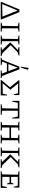

<svg xmlns="http://www.w3.org/2000/svg" viewBox="2251 -3067 816 5358"><g transform="rotate(90 2659.0 -388.0)"><path d="M318 -521 523 -18V0H34V-18L244 -521ZM94 -41 442 -48 273 -472Z M611 0V-21Q634 -28 657 -32.5Q680 -37 702 -39L710 -481L611 -498V-521H863V-500Q844 -495 821.5 -490.5Q799 -486 771 -482V-39L863 -24V0Z M970 0V-21Q993 -28 1016 -32.5Q1039 -37 1061 -39L1069 -481L970 -498V-521H1222V-500Q1203 -495 1180.5 -490.5Q1158 -486 1130 -482V-39L1222 -24V0ZM1299 0V-19Q1336 -32 1378 -40L1162 -266L1375 -479L1295 -497V-521H1531V-502Q1510 -493 1488 -486.5Q1466 -480 1441 -476L1241 -278L1470 -43L1547 -24V0Z M2102 -36Q2118 -32 2127 -30Q2136 -28 2161 -21V0H1943V-22L2031 -36L1980 -173H1751L1699 -39Q1728 -36 1752 -31Q1776 -26 1802 -21V0H1590V-22L1648 -39L1840 -521H1914ZM1767 -214H1965L1869 -476ZM1862 -561 1840 -567 1874 -769 1881 -776 1928 -762Q1901 -659 1862 -561Z M2621 -177H2642V0H2211V-13L2415 -257L2219 -502V-521H2633V-365H2612L2582 -481L2309 -485L2482 -271V-267L2303 -52L2595 -57Z M3286 -521V-321H3264L3233 -477H3071V-40L3187 -24V0H2888V-21Q2946 -35 3002 -40L3010 -477H2847L2817 -321H2794V-521Z M3378 0V-21Q3401 -28 3424 -32.5Q3447 -37 3469 -39L3477 -481L3378 -498V-521H3628V-500Q3590 -489 3538 -482V-288H3829L3833 -481L3736 -498V-521H3985V-500Q3966 -495 3942.5 -490Q3919 -485 3894 -482V-39L3985 -24V0H3736V-19Q3759 -27 3781 -32Q3803 -37 3825 -39L3829 -244H3538V-39L3628 -24V0Z M4092 0V-21Q4115 -28 4138 -32.5Q4161 -37 4183 -39L4191 -481L4092 -498V-521H4344V-500Q4325 -495 4302.5 -490.5Q4280 -486 4252 -482V-39L4344 -24V0ZM4421 0V-19Q4458 -32 4500 -40L4284 -266L4497 -479L4417 -497V-521H4653V-502Q4632 -493 4610 -486.5Q4588 -480 4563 -476L4363 -278L4592 -43L4669 -24V0Z M5200 -173H5222V0H4756V-20Q4779 -27 4802 -31.5Q4825 -36 4847 -39L4855 -482L4756 -499V-521H5214V-364H5192L5163 -477H4915V-290H5078L5103 -358H5123V-178H5103L5077 -247H4915V-43H5170Z"/></g></svg>

Font: Piazzolla SC Light
Style: Regular
Weight: 300
Designer: Juan Pablo del Peral
Foundry: Huerta Tipografica
Version: Version 1.330